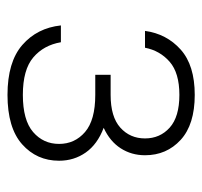

<svg xmlns="http://www.w3.org/2000/svg" viewBox="-34 -512 552 525"><g transform="rotate(90 242.5 -250.0)"><path d="M240 -506Q321 -506 363 -467.5Q405 -429 405 -370Q405 -333 386 -303.5Q367 -274 330 -257Q375 -240 397.5 -208Q420 -176 420 -135Q420 -74 375 -34Q330 6 240 6Q150 6 103.5 -34.5Q57 -75 50 -140H96Q104 -93 137.5 -64.5Q171 -36 240 -36Q309 -36 341.5 -64Q374 -92 374 -135Q374 -178 341.5 -206Q309 -234 240 -234H185V-276H240Q300 -276 329.5 -302.5Q359 -329 359 -370Q359 -411 329.5 -437.5Q300 -464 240 -464Q180 -464 149.5 -437.5Q119 -411 111 -370H65Q73 -429 116 -467.5Q159 -506 240 -506Z"/></g></svg>

Font: PT Root UI Web Light
Style: Regular
Weight: 300
Designer: Vitaly Kuzmin
Foundry: ParaType Ltd.
Version: Version 1.000W